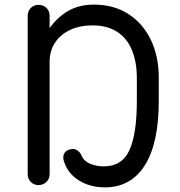

<svg xmlns="http://www.w3.org/2000/svg" viewBox="-20 -802 778 832"><path d="M434 10Q394 10 358.5 -2.5Q323 -15 296 -40Q269 -65 257 -103Q251 -121 257.5 -135Q264 -149 281 -154Q298 -160 312.5 -152Q327 -144 335 -125Q345 -102 372.5 -91.5Q400 -81 429 -81Q509 -81 541 -151.5Q573 -222 573 -365V-462Q573 -534 551.5 -585.5Q530 -637 487 -664.5Q444 -692 381 -692Q325 -692 283 -672Q241 -652 218 -616.5Q195 -581 195 -534V-680Q229 -728 276 -755Q323 -782 387 -782Q473 -782 536 -741.5Q599 -701 633.5 -629.5Q668 -558 668 -464V-365Q668 -181 607.5 -85.5Q547 10 434 10ZM147 0Q127 0 113.5 -13.5Q100 -27 100 -48V-733Q100 -754 113.5 -767.5Q127 -781 147 -781Q168 -781 181.5 -767.5Q195 -754 195 -733V-48Q195 -27 181 -13.5Q167 0 147 0Z"/></svg>

Font: Comfortaa SemiBold
Style: Regular
Weight: 600
Designer: Johan Aakerlund
Foundry: Johan Aakerlund
Version: Version 3.104; ttfautohint (v1.8.1.43-b0c9)